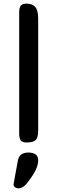

<svg xmlns="http://www.w3.org/2000/svg" viewBox="-20 -780 314 1051"><path d="M189 -68Q189 -23 173.5 -11.5Q158 0 125 0Q101 0 93 -12.5Q85 -25 85 -47V-713Q85 -736 93 -748Q101 -760 125 -760Q158 -760 173.5 -741.5Q189 -723 189 -678ZM126 225Q105 251 80 251Q70 251 62 245Q54 239 54 229L78 98Q83 75 97.5 65Q112 55 135 55Q160 55 174.5 65Q189 75 189 98Q189 122 175 151.5Q161 181 126 225Z"/></svg>

Font: Marmelad
Style: Regular
Weight: 400
Designer: Manvel Shmavonyan
Foundry: Cyreal
Version: Version 1.110; ttfautohint (v1.8.4.7-5d5b)